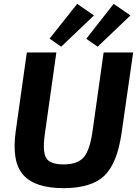

<svg xmlns="http://www.w3.org/2000/svg" viewBox="-20 -962 717 995"><path d="M467 -882 297 -720 237 -762 380 -942ZM656 -882 486 -720 427 -761 569 -942ZM670 -690 610 -272Q587 -114 520 -50.5Q453 13 309 13Q162 13 101 -55Q40 -123 61 -278L119 -690H272L213 -272Q199 -178 219 -144Q239 -110 309 -110Q381 -110 413 -146Q445 -182 459 -278L517 -690Z"/></svg>

Font: Ezarion
Style: Bold Italic
Weight: 700
Italic angle: -8°
Designer: Natanael Gama
Version: Version 1.001;PS 001.001;hotconv 1.0.70;makeotf.lib2.5.58329